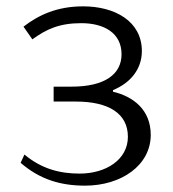

<svg xmlns="http://www.w3.org/2000/svg" viewBox="-20 -560 544 605"><path d="M45 -47C106 6 172 25 248 25C362 25 455 -39 455 -135C455 -214 400 -256 336 -271V-276C392 -299 427 -343 427 -399C427 -493 342 -540 242 -540C160 -540 102 -513 54 -476L82 -436C126 -468 167 -487 236 -487C308 -487 363 -456 363 -389C363 -326 310 -287 206 -287H149V-240H219C323 -240 383 -202 383 -129C383 -57 314 -13 231 -13C168 -13 111 -28 57 -73Z"/></svg>

Font: GenEiGothic-pro-Light
Style: Regular
Weight: 300
Designer: Ryoko NISHIZUKA (kana & ideographs); Paul D. Hunt (Latin, Greek & Cyrillic); Wenlong ZHANG (bopomofo); Sandoll Communica
Foundry: Adobe Systems Incorporated; o_tamon
Version: Version 1.000.140830